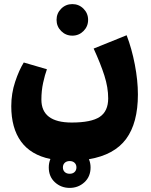

<svg xmlns="http://www.w3.org/2000/svg" viewBox="-20 -524 738 937"><path d="M256 -427Q256 -459 278.5 -481.5Q301 -504 333 -504Q365 -504 387.5 -481.5Q410 -459 410 -427Q410 -395 387.5 -372.5Q365 -350 333 -350Q301 -350 278.5 -372.5Q256 -395 256 -427ZM414 253Q422 272 422 293Q422 338 392 365.5Q362 393 320 393Q278 393 248 365.5Q218 338 218 293Q218 271 226 252Q130 232 82.5 166.5Q35 101 35 -6Q35 -68 54 -125Q73 -182 96 -219L209 -186Q199 -159 190.5 -120Q182 -81 182 -38Q182 74 330 74Q425 74 466.5 46.5Q508 19 508 -44Q508 -97 489.5 -155Q471 -213 437 -287L598 -352Q623 -287 638 -209Q653 -131 653 -63Q653 76 595.5 154Q538 232 414 253ZM353 293Q353 279 344 270.5Q335 262 320 262Q305 262 296 270.5Q287 279 287 293Q287 307 296 315.5Q305 324 320 324Q335 324 344 315.5Q353 307 353 293Z"/></svg>

Font: FiraGO Heavy
Style: Regular
Weight: 900
Designer: bBox Type
Foundry: bBox Type GmbH
Version: Version 1.001